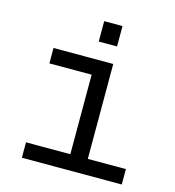

<svg xmlns="http://www.w3.org/2000/svg" viewBox="-106 -801 813 891"><g transform="rotate(15 300.0 -355.5)"><path d="M80 0V-74H293V-456H90V-530H377V-74H560V0ZM285 -613V-711H373V-613Z"/></g></svg>

Font: Geist Mono
Style: Regular
Weight: 400
Monospace: yes
Designer: Basement.studio, Andrés Briganti, Mateo Zaragoza
Foundry: Basement.studio, Vercel, Andrés Briganti, Guido Ferreyra, Mateo Zaragoza
Version: Version 1.500; ttfautohint (v1.8.4.7-5d5b)